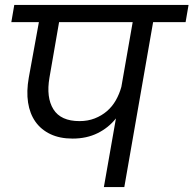

<svg xmlns="http://www.w3.org/2000/svg" viewBox="-20 -760 786 780"><path d="M303 -268Q337 -268 365 -279Q393 -290 414.5 -308.5Q436 -327 450.5 -352.5Q465 -378 473 -407L519 -670H220L181 -445Q167 -364 197 -316Q227 -268 303 -268ZM38 -740H746L734 -670H602L485 0H402L451 -279Q421 -241 376.5 -219Q332 -197 275 -197Q223 -197 185 -215Q147 -233 124 -265.5Q101 -298 94 -343.5Q87 -389 97 -445L138 -670H26Z"/></svg>

Font: SVN-Poppins
Style: Italic
Weight: 400
Italic angle: -10°
Designer: Ninad Kale (Devanagari), Jonny Pinhorn (Latin)
Foundry: Indian Type Foundry
Version: Version 3.002 2017; ttfautohint (v1.8.3)